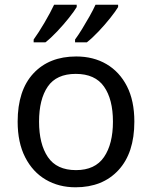

<svg xmlns="http://www.w3.org/2000/svg" viewBox="-20 -786 645 816"><path d="M551 -269Q551 -136 483.5 -63Q416 10 301 10Q230 10 174.5 -22.5Q119 -55 87 -117.5Q55 -180 55 -269Q55 -402 122 -474Q189 -546 304 -546Q377 -546 432.5 -513.5Q488 -481 519.5 -419.5Q551 -358 551 -269ZM146 -269Q146 -174 183.5 -118.5Q221 -63 303 -63Q384 -63 422 -118.5Q460 -174 460 -269Q460 -364 422 -418Q384 -472 302 -472Q220 -472 183 -418Q146 -364 146 -269ZM482 -756Q472 -739 449 -710Q426 -681 399 -652.5Q372 -624 349 -606H299V-618Q313 -637 329 -663Q345 -689 360.5 -716.5Q376 -744 386 -766H482ZM306 -756Q296 -739 273 -710Q250 -681 223 -652.5Q196 -624 173 -606H123V-618Q144 -647 169 -689.5Q194 -732 210 -766H306Z"/></svg>

Font: Noto Sans Hanunoo
Style: Regular
Weight: 400
Designer: Monotype Design Team
Foundry: Monotype Imaging Inc.
Version: Version 2.003; ttfautohint (v1.8.4.7-5d5b)